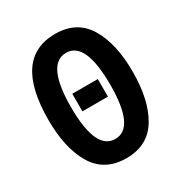

<svg xmlns="http://www.w3.org/2000/svg" viewBox="-172 -850 930 984"><g transform="rotate(-30 293.0 -357.5)"><path d="M294 -725Q44 -725 44 -359Q44 -192 104.5 -91Q165 10 294 10Q421 10 481.5 -90Q542 -190 542 -358Q542 -526 481.5 -625.5Q421 -725 294 -725ZM294 -613Q409 -613 409 -358Q409 -104 293 -104Q177 -104 177 -358Q177 -613 294 -613ZM217 -415V-311H368V-415Z"/></g></svg>

Font: Noto Sans UI Condensed
Style: Bold
Weight: 700
Width: 3
Designer: Monotype Design Team
Foundry: Monotype Imaging Inc.
Version: 1.001